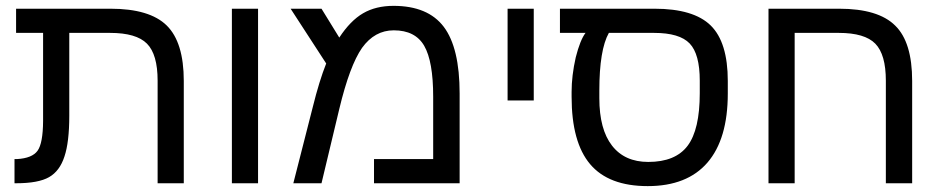

<svg xmlns="http://www.w3.org/2000/svg" viewBox="-20 -629 3230 659"><path d="M127.9 -213.9V-516.1H35.2V-599.1H358.9Q493.7 -599.1 552.2 -541.5Q610.8 -483.9 610.8 -351.1V0H521V-352.1Q521 -442.4 484.4 -479.2Q447.8 -516.1 357.9 -516.1H217.8V-231.9Q217.8 -141.1 201.2 -91.8Q185.1 -42 148.4 -21Q111.8 0 35.2 0H29.8V-83H38.1Q90.3 -85.9 108.9 -111.6Q127.4 -137.2 127.9 -213.9Z M775.9 0V-599.1H865.7V0Z M1330.6 -608.9Q1448.7 -608.9 1503.2 -536.9Q1557.6 -464.8 1557.6 -308.1V0H1263.7V-83H1466.8V-296.9Q1466.8 -418.5 1436 -471.7Q1405.3 -524.9 1331.5 -524.9Q1266.1 -524.9 1222.7 -464.8Q1180.2 -403.8 1144.5 -254.9L1083.5 0H986.8L1053.7 -262.2Q1075.7 -351.1 1099.6 -411.1L977.5 -599.1H1083.5L1144.5 -500Q1182.6 -558.1 1226.3 -583.5Q1270 -608.9 1330.6 -608.9Z M1722.2 -284.2V-599.1H1812V-284.2Z M1941.9 -296.9V-314Q1941.9 -369.1 1956.1 -432.1Q1971.2 -491.7 1989.7 -516.1H1901.9V-599.1H2226.1Q2360.8 -599.1 2419.4 -541.5Q2478 -483.9 2478 -351.1V-308.1Q2478 -151.9 2408.2 -71Q2338.4 9.8 2203.1 9.8Q2069.3 9.8 2005.6 -65.4Q1941.9 -140.6 1941.9 -296.9ZM2225.1 -516.1H2069.8Q2037.1 -458 2037.1 -317.9V-292Q2037.1 -185.1 2080.6 -129.2Q2124 -73.2 2205.1 -73.2Q2298.3 -73.2 2340.1 -128.7Q2381.8 -184.1 2381.8 -309.1V-352.1Q2381.8 -443.4 2347.2 -479.7Q2312.5 -516.1 2225.1 -516.1Z M3020.5 0V-352.1Q3020.5 -441.9 2984.4 -479Q2948.2 -516.1 2858.9 -516.1H2707.5V0H2617.7V-599.1H2859.9Q2994.6 -599.1 3052.7 -541Q3110.8 -484.4 3110.8 -351.1V0Z"/></svg>

Font: Libra Sans Modern
Style: Regular
Weight: 400
Foundry: Stefan Peev, Context Ltd
Version: Version 1.000